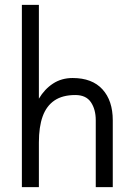

<svg xmlns="http://www.w3.org/2000/svg" viewBox="-20 -770 544 790"><path d="M70 -750H140V-364Q163 -403 198 -426Q233 -449 279 -449Q359 -449 401.5 -402.5Q444 -356 444 -275V0H374V-275Q374 -320 354 -349.5Q334 -379 290 -379Q237 -379 204 -356.5Q171 -334 155.5 -291Q140 -248 140 -184V0H70Z"/></svg>

Font: Teachers[wght]
Style: Regular
Weight: 400
Designer: Alfredo Marco Pradil & Chank Diesel
Version: Version 1.000;Glyphs 3.1.2 (3151)